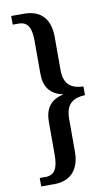

<svg xmlns="http://www.w3.org/2000/svg" viewBox="-97 -809 567 984"><g transform="rotate(-10 186.0 -316.5)"><path d="M35 127H103C190 127 236 72 236 -18V-190C236 -272 281 -292 337 -295V-340C281 -342 236 -363 236 -443V-616C236 -708 190 -760 103 -760H35V-715H65C115 -715 131 -680 131 -612V-441C131 -376 161 -332 226 -319V-317C160 -303 131 -259 131 -193V-21C131 46 115 83 65 83H35Z"/></g></svg>

Font: Noto Serif Myanmar Condensed Medium
Style: Regular
Weight: 500
Width: 3
Designer: Ben Mitchell and the Monotype Design Team
Foundry: Monotype Imaging Inc.
Version: Version 2.106